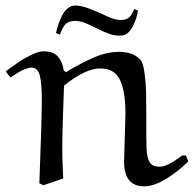

<svg xmlns="http://www.w3.org/2000/svg" viewBox="-46 -654 691 684"><path d="M298.3 -612.8 345.2 -591.8Q372.1 -580.6 391.1 -583Q407.7 -585 416.3 -594Q424.8 -603 432.1 -622.1L445.3 -616.7Q442.4 -589.8 427.2 -560.5Q412.1 -531.2 390.1 -527.8Q362.3 -523.9 326.2 -540L263.2 -569.8Q236.8 -581.5 213.4 -579.1Q195.8 -577.1 186.3 -566.7Q176.8 -556.2 167.5 -530.8L153.3 -536.1Q156.7 -551.3 161.6 -565.9Q166.5 -580.6 173.8 -595.9Q181.2 -611.3 192.1 -621.6Q203.1 -631.8 215.3 -633.8Q241.2 -637.7 298.3 -612.8ZM179.2 -18.1 108.9 5.9 94.2 -1Q103 -229.5 103 -297.9Q103 -356.4 95.9 -384.8Q88.9 -413.1 65.9 -413.1Q56.2 -413.1 43 -407.7Q29.8 -402.3 19.5 -396.2Q9.3 -390.1 -8.8 -377.9L-25.9 -399.9Q3.9 -421.4 20.8 -433.1Q37.6 -444.8 64.7 -458Q91.8 -471.2 108.9 -471.2Q143.6 -471.2 159.9 -452.9Q176.3 -434.6 181.2 -402.8L189 -397Q243.2 -429.7 289.1 -449.5Q335 -469.2 377.9 -469.2Q429.7 -469.2 455.1 -439.9Q464.4 -428.7 469 -392.8Q473.6 -356.9 474.4 -329.6Q475.1 -302.2 475.1 -255.9Q475.1 -137.2 476.1 -125Q478.5 -78.1 495.6 -66.9Q505.4 -60.1 522.9 -60.1Q550.8 -60.1 603 -100.1H616.2L625 -79.1Q586.9 -41.5 544.2 -15.9Q501.5 9.8 467.8 9.8Q396 9.8 396 -78.1L400.9 -249Q400.9 -329.6 381.1 -369.9Q361.3 -410.2 311 -410.2Q258.8 -410.2 182.1 -349.1Q175.8 -193.8 175.8 -116.2Q175.8 -87.9 179.2 -18.1Z"/></svg>

Font: Aref Ruqaa
Style: Regular
Weight: 400
Designer: Abdoulla Aref
Version: Version 0.7